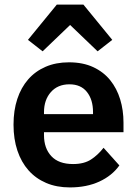

<svg xmlns="http://www.w3.org/2000/svg" viewBox="-20 -806 598 838"><path d="M344 -786 470 -632 406 -582 286 -697 166 -582 102 -632 228 -786ZM285 12Q227 12 181.5 -7.5Q136 -27 104.5 -62.5Q73 -98 56 -148.5Q39 -199 39 -262Q39 -324 55.5 -374Q72 -424 103 -459.5Q134 -495 179 -514.5Q224 -534 281 -534Q342 -534 387 -513Q432 -492 461 -456Q490 -420 504.5 -372.5Q519 -325 519 -271V-229H172V-216Q172 -159 204 -124.5Q236 -90 299 -90Q347 -90 377.5 -110Q408 -130 432 -161L501 -84Q469 -39 413.5 -13.5Q358 12 285 12ZM283 -438Q232 -438 202 -404Q172 -370 172 -316V-308H386V-317Q386 -371 359.5 -404.5Q333 -438 283 -438Z"/></svg>

Font: IBM Plex Sans Hebrew SmBld
Style: Regular
Weight: 600
Designer: Mike Abbink, Paul van der Laan, Pieter van Rosmalen, Yanek Iontef
Foundry: Bold Monday
Version: Version 1.3